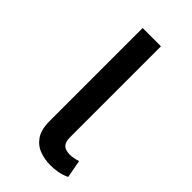

<svg xmlns="http://www.w3.org/2000/svg" viewBox="-182 -599 660 660"><g transform="rotate(45 147.5 -269.0)"><path d="M205 10Q178 10 153 1Q128 -8 112 -31Q96 -54 96 -95V-548H185V-106Q185 -83 195 -73Q205 -63 227 -63Q236 -63 246 -65Q256 -67 265 -70L277 -5Q258 4 240 7Q222 10 205 10Z"/></g></svg>

Font: TSCustom
Style: Regular
Weight: 400
Designer: Monotype Design Team
Foundry: Monotype Imaging Inc.
Version: Version 2.004; ttfautohint (v1.8.3) -l 8 -r 50 -G 200 -x 14 